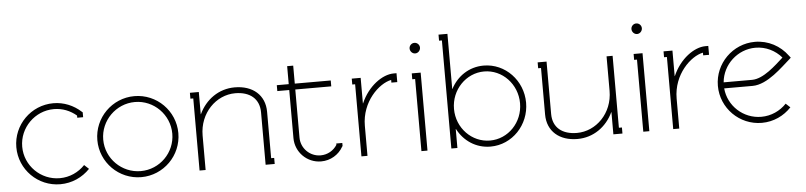

<svg xmlns="http://www.w3.org/2000/svg" viewBox="-43 -904 4776 1138"><g transform="rotate(-5 2345.5 -335.0)"><path d="M411 -388V-375H446V-404L440 -409C397 -448 340 -473 277 -473C144 -473 36 -365 36 -232C36 -99 144 9 277 9C347 9 409 -20 454 -67L427 -92C389 -52 336 -27 277 -27C164 -27 71 -119 71 -232C71 -345 164 -438 277 -438C329 -438 374 -419 411 -388Z M553 -232C553 -345 646 -438 759 -438C872 -438 964 -345 964 -232C964 -119 872 -27 759 -27C646 -27 553 -119 553 -232ZM759 -473C626 -473 518 -365 518 -232C518 -99 626 9 759 9C892 9 1000 -99 1000 -232C1000 -365 892 -473 759 -473Z M1143 -332H1142V-464H1089V-429H1106V0H1142V-205C1142 -339 1242 -438 1356 -438C1443 -438 1499 -393 1499 -312V-36V0H1553V-36H1535V-312C1535 -412 1463 -473 1356 -473C1261 -473 1183 -417 1143 -332Z M1606 -429H1677V-143C1677 -59 1745 9 1829 9C1885 9 1934 -21 1960 -67L1963 -71V-89H1927V-81C1906 -48 1870 -27 1829 -27C1765 -27 1713 -79 1713 -143V-429H1927V-464H1713V-571H1677V-464H1606Z M2106 -312H2105V-464H2052V-429H2069V0H2105V-179C2105 -322 2211 -422 2284 -436V-420H2319V-473H2302C2235 -473 2149 -412 2106 -312Z M2409 -612C2409 -595 2423 -580 2440 -580C2457 -580 2471 -595 2471 -612C2471 -629 2457 -643 2440 -643C2423 -643 2409 -629 2409 -612ZM2426 -429V0H2462V-464H2409V-429Z M2640 -113H2641C2679 -40 2750 9 2837 9C2966 9 3069 -100 3069 -232C3069 -364 2966 -473 2837 -473C2750 -473 2679 -424 2641 -351H2640V-679H2587V-643H2604V0H2640ZM2640 -232C2640 -346 2729 -438 2837 -438C2945 -438 3033 -346 3033 -232C3033 -118 2945 -27 2837 -27C2729 -27 2640 -118 2640 -232Z M3211 -464H3158V-429H3175V-152C3175 -52 3247 9 3354 9C3449 9 3527 -47 3567 -132H3568V0H3622V-36H3604V-464H3568V-259C3568 -125 3468 -27 3354 -27C3267 -27 3211 -71 3211 -152V-429Z M3729 -612C3729 -595 3743 -580 3760 -580C3777 -580 3791 -595 3791 -612C3791 -629 3777 -643 3760 -643C3743 -643 3729 -629 3729 -612ZM3746 -429V0H3782V-464H3729V-429Z M3961 -312H3960V-464H3907V-429H3924V0H3960V-179C3960 -322 4066 -422 4139 -436V-420H4174V-473H4157C4090 -473 4004 -412 3961 -312Z M4415 -250H4246C4255 -355 4345 -438 4451 -438C4513 -438 4568 -410 4606 -366C4557 -322 4483 -250 4415 -250ZM4246 -214H4415C4505 -214 4598 -312 4643 -350L4655 -361L4645 -374C4601 -434 4531 -473 4451 -473C4319 -473 4210 -365 4210 -232C4210 -99 4318 9 4451 9C4521 9 4583 -21 4627 -68L4601 -92C4563 -52 4510 -27 4451 -27C4344 -27 4255 -109 4246 -214Z"/></g></svg>

Font: Rawengulk
Style: Regular
Weight: 400
Version: Version 0.9